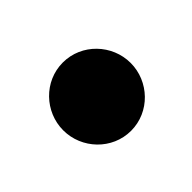

<svg xmlns="http://www.w3.org/2000/svg" viewBox="-53 -171 310 310"><g transform="rotate(45 102.5 -16.0)"><path d="M26 -16C26 27 62 61 104 61C146 61 182 27 182 -16C182 -59 146 -93 104 -93C62 -93 26 -59 26 -16Z"/></g></svg>

Font: Charger Sport
Style: UltExt
Weight: 1000
Designer: Jasper
Foundry: Cannot Into Space Fonts
Version: Version 1.1